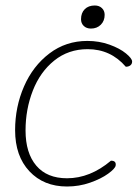

<svg xmlns="http://www.w3.org/2000/svg" viewBox="-20 -669 511 699"><path d="M35 -195Q35 -280 67.5 -354.5Q100 -429 160 -474.5Q220 -520 298 -520Q341 -520 378.5 -506.5Q416 -493 438.5 -474.5Q461 -456 461 -445Q461 -436 454.5 -431Q448 -426 438 -426Q383 -490 299 -490Q229 -490 177.5 -448.5Q126 -407 99.5 -339Q73 -271 73 -194Q73 -112 112 -66Q151 -20 224 -20Q308 -20 384 -84Q404 -84 401 -66Q399 -55 373.5 -36.5Q348 -18 308 -4Q268 10 224 10Q139 10 87 -45.5Q35 -101 35 -195ZM275 -599Q275 -622 288.5 -635.5Q302 -649 325 -649Q341 -649 351 -639.5Q361 -630 361 -615Q361 -593 347 -579Q333 -565 311 -565Q295 -565 285 -574.5Q275 -584 275 -599Z"/></svg>

Font: Thasadith
Style: Italic
Weight: 400
Italic angle: -9°
Designer: Cadson Demak Co.,Ltd.
Foundry: Cadson Demak Co.,Ltd.
Version: Version 1.000; ttfautohint (v1.6)